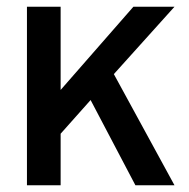

<svg xmlns="http://www.w3.org/2000/svg" viewBox="-20 -550 562 570"><path d="M498 0H382L249 -253L160 -153V0H60V-530H160V-283L376 -530H498L318 -330Z"/></svg>

Font: Tanohe Sans Medium
Style: Regular
Weight: 500
Designer: Village Type and Design LLC
Foundry: Cooper Hewitt Smithsonian Design Museum
Version: Version 1.00;September 29, 2021;FontCreator 13.0.0.2655 64-b